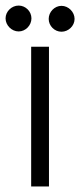

<svg xmlns="http://www.w3.org/2000/svg" viewBox="-56 -670 288 690"><path d="M-36 -604C-36 -579 -14 -557 11 -557C36 -557 57 -579 57 -604C57 -629 36 -650 11 -650C-14 -650 -36 -629 -36 -604ZM119 -602C119 -577 140 -556 165 -556C190 -556 212 -577 212 -602C212 -627 190 -649 165 -649C140 -649 119 -627 119 -602ZM120 -502H56V0H120Z"/></svg>

Font: LilGrotesk
Style: Regular
Weight: 400
Designer: Bastien Sozeau
Foundry: NBR — Bastien Sozeau
Version: Version 2.001